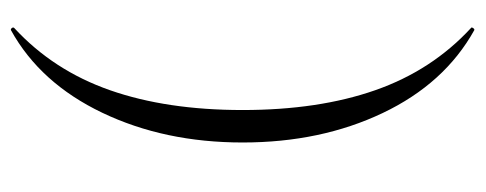

<svg xmlns="http://www.w3.org/2000/svg" viewBox="-287 -478 883 349"><g transform="rotate(-90 154.5 -303.5)"><path d="M274 -725Q276 -726 278 -723.5Q280 -721 278 -719Q201 -648 165 -545Q129 -442 129 -304Q129 -166 165 -63Q201 40 278 111Q280 112 278 115Q276 118 274 117Q177 63 123.5 -49.5Q70 -162 70 -304Q70 -446 124 -559Q178 -672 274 -725Z"/></g></svg>

Font: Cormorant Unicase Light
Style: Regular
Weight: 300
Designer: Christian Thalmann (Catharsis Fonts)
Foundry: Catharsis Fonts
Version: Version 4.000